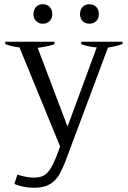

<svg xmlns="http://www.w3.org/2000/svg" viewBox="-20 -695 604 907"><path d="M151 -596C159 -587 169 -583 182 -583C195 -583 206 -587 215 -596C223 -604 227 -615 227 -628C227 -642 223 -653 215 -662C206 -671 195 -675 182 -675C169 -675 158 -671 150 -662C142 -653 138 -642 138 -628C138 -615 142 -604 151 -596ZM370 -596C378 -587 389 -583 402 -583C415 -583 426 -587 435 -596C443 -604 447 -615 447 -628C447 -642 443 -653 435 -662C426 -671 415 -675 402 -675C389 -675 378 -671 370 -662C362 -653 358 -642 358 -628C358 -615 362 -604 370 -596ZM559 -498C559 -498 364 -498 364 -498C364 -498 364 -486 364 -486C386 -478 410 -473 437 -471C437 -471 299 -97 299 -97C299 -97 158 -469 158 -469C195 -474 221 -480 237 -486C237 -486 237 -498 237 -498C237 -498 5 -498 5 -498C5 -498 5 -487 5 -487C20 -480 43 -474 72 -471C72 -471 264 -3 264 -3C264 -3 253 27 253 27C241 59 230 83 220 99C210 116 199 127 187 134C175 141 159 144 139 144C117 144 91 139 62 130C62 130 48 174 48 174C77 186 108 192 140 192C171 192 195 187 214 176C233 165 248 150 260 130C271 110 284 82 297 46C297 46 490 -470 490 -470C519 -475 542 -481 559 -487C559 -487 559 -498 559 -498Z"/></svg>

Font: BUSH 25 TRIRONG
Style: Regular
Weight: 400
Designer: Katatrad Team
Foundry: CadsonDemak